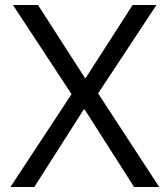

<svg xmlns="http://www.w3.org/2000/svg" viewBox="-20 -753 674 773"><path d="M317 -312 118 0H22L268 -374L32 -733H133L322 -439H325L514 -733H610L375 -377L621 0H520L321 -312Z"/></svg>

Font: IBM Plex Sans JP
Style: Regular
Weight: 400
Designer: Mike Abbink; Paul van der Laan; Pieter van Rosmalen; Wujin Sim; Yejin Wi; Jinhee Kim; Boomi Park; Yona Kim; Kichan Ma
Foundry: Sandoll Inc.
Version: Version 1.001